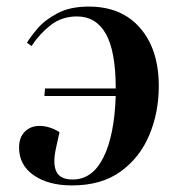

<svg xmlns="http://www.w3.org/2000/svg" viewBox="-20 -550 546 584"><path d="M150 -98Q140 -52 151.5 -28Q163 -4 201 -4Q261 -4 294.5 -71Q328 -138 332 -258H115L117 -281H332Q332 -394 302 -447Q272 -500 214 -500Q168 -500 134 -473.5Q100 -447 76 -410L62 -420Q72 -437 94 -463Q116 -489 154.5 -509.5Q193 -530 250 -530Q350 -530 406.5 -464.5Q463 -399 463 -288Q463 -208 434 -139Q405 -70 346.5 -28Q288 14 199 14Q127 14 82.5 -17Q38 -48 38 -101Q38 -132 55.5 -149.5Q73 -167 100 -167Q131 -167 161 -148Z"/></svg>

Font: Literata 72pt SemiBold
Style: Italic
Weight: 600
Italic angle: -2°
Designer: Latin by Veronika Burian and Jose Scaglione. Greek by Irene Vlachou. Cyrillic by Vera Evstafieva
Foundry: TypeTogether
Version: Version 3.002